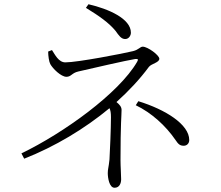

<svg xmlns="http://www.w3.org/2000/svg" viewBox="-20 -833 1040 905"><path d="M397 -813 385 -796C447 -758 493 -726 525 -687C540 -666 551 -649 570 -649C587 -649 597 -665 597 -679C597 -745 492 -791 397 -813ZM632 -356 620 -337C693 -302 761 -241 808 -172C820 -154 828 -146 846 -146C861 -146 872 -157 872 -173C872 -247 759 -317 632 -356ZM503 -280C503 -231 498 -109 496 -81C492 -42 488 -36 488 -17C488 5 495 52 520 52C543 52 551 31 551 12C551 -11 548 -47 548 -78C548 -251 553 -289 553 -315C553 -329 544 -340 529 -352C588 -405 640 -461 682 -518C694 -533 731 -538 731 -556C731 -573 676 -613 653 -613C640 -613 635 -599 607 -592C563 -581 345 -539 288 -539C256 -539 239 -576 225 -597L207 -590C207 -570 211 -542 217 -531C229 -509 268 -471 293 -471C316 -471 318 -489 349 -496C405 -509 579 -549 618 -555C631 -556 633 -553 626 -541C540 -393 280 -206 81 -110L94 -85C239 -142 379 -226 496 -323C501 -313 503 -301 503 -280Z"/></svg>

Font: Noto Serif CJK KR Light
Style: Regular
Weight: 300
Designer: Ryoko NISHIZUKA 西塚涼子 (kana & ideographs); Frank Grießhammer (Latin, Greek & Cyrillic); Wenlong ZHANG 张文龙 (bopomofo); San
Foundry: Adobe
Version: Version 2.001;hotconv 1.1.0;makeotfexe 2.6.0